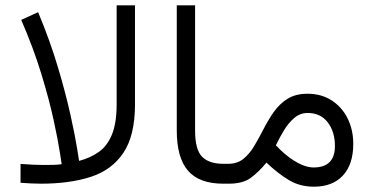

<svg xmlns="http://www.w3.org/2000/svg" viewBox="-20 -685 1389 716"><path d="M132.8 0Q114.3 0 95.2 -1Q76.2 -2 56.6 -3.4V-73.7Q84 -71.8 103.5 -70.8Q123 -69.8 142.6 -69.8Q165.5 -69.8 181.4 -70.3Q197.3 -70.8 210 -72.8Q210 -72.8 203.1 -117.4Q196.3 -162.1 179.7 -238.5Q163.1 -314.9 133.5 -411.4Q104 -507.8 59.1 -610.8L122.1 -639.6Q166.5 -533.7 196 -434.3Q225.6 -335 242.9 -256.1Q260.3 -177.2 267.6 -131.1Q274.9 -85 274.9 -85Q317.4 -96.2 348.9 -118.7Q380.4 -141.1 397.7 -183.8Q415 -226.6 415 -297.4V-665H483.4V-295.9Q483.4 -179.7 440.2 -115.2Q397 -50.8 318.4 -25.4Q239.7 0 132.8 0Z M639.2 -665H707.5V-198.2Q707.5 -127.4 733.4 -100.8Q759.3 -74.2 812.5 -74.2H829.1V0H812.5Q723.1 0 681.2 -48.3Q639.2 -96.7 639.2 -198.2Z M1150.4 11.2Q1098.1 11.2 1056.9 -13.7Q1015.6 -38.6 973.6 -78.6Q944.3 -43 914.8 -21.5Q885.3 0 833.5 0H809.6V-74.2H831.5Q865.2 -74.2 888.2 -93Q911.1 -111.8 928.7 -141.6Q946.3 -171.4 963.4 -204.8Q980.5 -238.3 1001.5 -268.1Q1022.5 -297.9 1052.5 -316.7Q1082.5 -335.4 1126.5 -335.4Q1178.7 -335.4 1217 -310.5Q1255.4 -285.6 1276.4 -243.2Q1297.4 -200.7 1297.4 -148.4Q1297.4 -72.3 1258.8 -30.5Q1220.2 11.2 1150.4 11.2ZM1127 -263.7Q1099.1 -263.7 1077.4 -245.1Q1055.7 -226.6 1038.8 -198.7Q1022 -170.9 1008.8 -143.1Q1043 -106.9 1074.2 -87.4Q1116.2 -60.5 1149.4 -60.5Q1229 -60.5 1229 -140.6Q1229 -193.8 1202.1 -228.8Q1175.3 -263.7 1127 -263.7Z"/></svg>

Font: Vazirmatn FD Light
Style: Regular
Weight: 300
Designer: Saber Rastikerdar
Foundry: Saber Rastikerdar
Version: Version 33.003